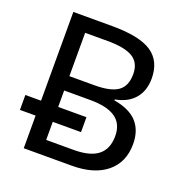

<svg xmlns="http://www.w3.org/2000/svg" viewBox="-128 -829 906 945"><g transform="rotate(20 325.0 -357.0)"><path d="M187 -410.2H318.8Q402.8 -410.2 440.9 -437Q479 -463.9 479 -526.9Q479 -585.4 437.3 -611.3Q395.5 -637.2 305.2 -637.2H187ZM187 -335V-249H335V-170.9H187V-76.2H331.1Q417 -76.2 458.5 -109.4Q500 -142.6 500 -210Q500 -273.9 456.1 -304.4Q412.1 -335 324.2 -335ZM97.2 -170.9H15.1V-249H97.2V-713.9H300.8Q444.3 -713.9 508.1 -671.1Q571.8 -628.4 571.8 -537.1Q571.8 -473.6 537.1 -432.4Q502.4 -391.1 436 -378.9V-374Q518.6 -359.9 557.4 -316.9Q596.2 -273.9 596.2 -203.1Q596.2 -107.4 530.8 -53.7Q465.3 0 348.1 0H97.2Z"/></g></svg>

Font: NotoSans
Style: Regular
Weight: 400
Designer: Monotype Design team
Foundry: Monotype Imaging Inc.
Version: Version 1.04; ttfautohint (v1.4.1)